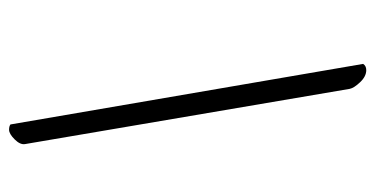

<svg xmlns="http://www.w3.org/2000/svg" viewBox="-221 -563 823 421"><g transform="rotate(90 190.5 -352.5)"><path d="M295.9 3.9Q297.9 14.6 285.6 26.9Q273.4 39.1 264.6 39.1Q256.8 39.1 252.9 36.1L120.1 -737.3Q124.5 -744.1 133.8 -744.1Q147.5 -744.1 160.2 -730.7Q172.9 -717.3 174.8 -708Z"/></g></svg>

Font: Crimson
Style: BoldItalic
Weight: 700
Italic angle: -11°
Version: Version 0.8